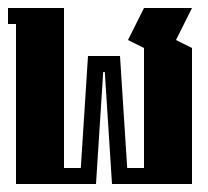

<svg xmlns="http://www.w3.org/2000/svg" viewBox="-20 -460 520 480"><path d="M0 -440H140V-40H182L200 -320H280L298 -40H340V-340L300 -360L340 -440H460L420 -360L460 -340V0H260L242 -280H238L220 0H20V-400H0Z"/></svg>

Font: SOV_poster
Style: Bold
Weight: 700
Version: Version 1.00